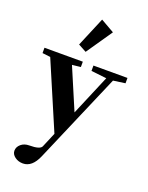

<svg xmlns="http://www.w3.org/2000/svg" viewBox="-172 -797 867 1121"><g transform="rotate(20 261.5 -237.0)"><path d="M235.8 -501.5 185.5 -528.8 262.2 -711.4 346.7 -663.1ZM113.8 236.3Q85 236.3 63.7 220.5Q42.5 204.6 42.5 182.6Q42.5 159.2 62.7 141.8Q83 124.5 113.8 124.5Q180.2 124.5 189.9 102.1L228.5 10.7L51.8 -402.8L2 -408.7V-441.9H240.2V-408.7L187 -402.8L295.9 -147L401.9 -397.9L306.2 -408.7V-441.9H517.6V-408.7L443.4 -398.4L204.1 158.7Q170.9 236.3 113.8 236.3Z"/></g></svg>

Font: Elstob 10pt
Style: Bold
Weight: 700
Designer: Peter S. Baker
Version: Version 1.015